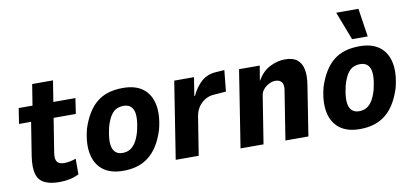

<svg xmlns="http://www.w3.org/2000/svg" viewBox="-70 -987 2652 1234"><g transform="rotate(-10 1255.5 -370.5)"><path d="M231 11Q170 11 133 -8Q96 -27 84.5 -69.5Q73 -112 83 -181L118 -402H39L55 -503H145L167 -640H303L281 -503H425L410 -402H265L230 -183Q223 -140 236 -122Q249 -104 284 -104Q302 -104 323 -108.5Q344 -113 359 -119V-17Q330 -2 298 4.5Q266 11 231 11Z M648 11Q566 11 517 -26.5Q468 -64 454 -133Q440 -202 464 -296Q482 -352 507.5 -393.5Q533 -435 565.5 -461.5Q598 -488 640.5 -501Q683 -514 736 -514Q818 -514 866.5 -477Q915 -440 929 -371.5Q943 -303 919 -209Q901 -152 876 -111Q851 -70 818 -43Q785 -16 743 -2.5Q701 11 648 11ZM663 -103Q688 -103 708 -113Q728 -123 746 -148.5Q764 -174 778 -223Q800 -316 784.5 -358Q769 -400 720 -400Q698 -400 676.5 -391Q655 -382 637.5 -356Q620 -330 606 -282Q584 -189 599.5 -146Q615 -103 663 -103Z M991 0 1070 -503H1199L1180 -383H1184Q1210 -439 1248 -472.5Q1286 -506 1340 -510L1399 -514L1385 -376L1296 -369Q1271 -366 1246.5 -351.5Q1222 -337 1204.5 -311.5Q1187 -286 1181 -251L1141 0Z M1414 0 1493 -503H1628L1612 -408H1614Q1645 -463 1694 -488.5Q1743 -514 1794 -514Q1845 -514 1873 -492Q1901 -470 1909.5 -428Q1918 -386 1908 -326L1857 0H1707L1756 -310Q1762 -341 1757 -357.5Q1752 -374 1739.5 -381.5Q1727 -389 1709 -389Q1689 -389 1667.5 -378Q1646 -367 1631 -349.5Q1616 -332 1613 -308L1564 0Z M2192 11Q2110 11 2061 -26.5Q2012 -64 1998 -133Q1984 -202 2008 -296Q2026 -352 2051.5 -393.5Q2077 -435 2109.5 -461.5Q2142 -488 2184.5 -501Q2227 -514 2280 -514Q2362 -514 2410.5 -477Q2459 -440 2473 -371.5Q2487 -303 2463 -209Q2445 -152 2420 -111Q2395 -70 2362 -43Q2329 -16 2287 -2.5Q2245 11 2192 11ZM2207 -103Q2232 -103 2252 -113Q2272 -123 2290 -148.5Q2308 -174 2322 -223Q2344 -316 2328.5 -358Q2313 -400 2264 -400Q2242 -400 2220.5 -391Q2199 -382 2181.5 -356Q2164 -330 2150 -282Q2128 -189 2143.5 -146Q2159 -103 2207 -103ZM2242 -567 2171 -752H2316L2344 -567Z"/></g></svg>

Font: Nunito Sans 7pt Condensed ExtraBold
Style: Italic
Weight: 800
Width: 3
Italic angle: -9°
Designer: Vernon Adams
Foundry: Vernon Adams
Version: Version 3.101;gftools[0.9.27]